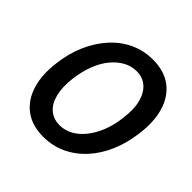

<svg xmlns="http://www.w3.org/2000/svg" viewBox="-184 -876 1051 1051"><g transform="rotate(45 341.5 -350.0)"><path d="M295 12Q208 12 151.5 -30Q95 -72 71.5 -147.5Q48 -223 61 -323Q71 -408 102 -479Q133 -550 180.5 -602.5Q228 -655 289 -683.5Q350 -712 421 -712Q508 -712 564.5 -670Q621 -628 644 -552.5Q667 -477 654 -377Q644 -292 613.5 -220.5Q583 -149 535.5 -97Q488 -45 427 -16.5Q366 12 295 12ZM313 -96Q353 -96 389 -115.5Q425 -135 454.5 -172Q484 -209 504 -259.5Q524 -310 531 -372Q541 -445 527.5 -496.5Q514 -548 482 -576Q450 -604 403 -604Q362 -604 326 -584Q290 -564 260.5 -528Q231 -492 211.5 -441Q192 -390 184 -328Q175 -256 188 -203.5Q201 -151 233.5 -123.5Q266 -96 313 -96Z"/></g></svg>

Font: DM Sans 11pt SemiBold
Style: Italic
Weight: 600
Italic angle: -10°
Version: Version 4.004;gftools[0.9.30]